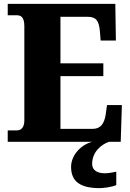

<svg xmlns="http://www.w3.org/2000/svg" viewBox="-20 -734 674 994"><path d="M20 0H458C401 14 348 68 348 130C348 206 396 240 496 240C516 240 562 234 582 224V155C559 160 539 163 522 163C485 163 457 148 457 115C457 52 505 13 545 0H605L611 -190H534L527 -140C520 -96 502 -67 461 -67H293V-340H515V-406H293V-647H434C478 -647 492 -626 497 -574L501 -524H580L577 -714H20V-655H66C86 -655 106 -648 106 -599V-110C106 -79 93 -59 68 -59H20Z"/></svg>

Font: Noto Serif Bengali SemiCondensed Black
Style: Regular
Weight: 900
Width: 4
Designer: Juan Bruce, Universal Thirst, Indian Type Foundry and the Monotype Design Team.
Foundry: Monotype Imaging Inc.
Version: Version 2.003